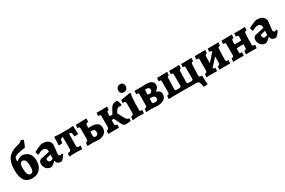

<svg xmlns="http://www.w3.org/2000/svg" viewBox="142 -2161 5519 3717"><g transform="rotate(-30 2901.0 -302.5)"><path d="M500 -250Q500 -127 436 -57.5Q372 12 258 12Q145 12 90.5 -65Q36 -142 36 -302Q36 -467 102 -557Q168 -647 312 -682Q365 -695 388.5 -706.5Q412 -718 433 -742L484 -720L487 -713L437 -588L422 -574Q317 -559 265 -546Q213 -533 190 -511.5Q167 -490 167 -451Q167 -437 170 -417L175 -415Q225 -462 295 -474Q356 -474 402.5 -446.5Q449 -419 474.5 -368Q500 -317 500 -250ZM341 -205Q341 -295 321 -336.5Q301 -378 260 -378Q225 -378 208.5 -348.5Q192 -319 192 -252Q192 -161 212 -119Q232 -77 273 -77Q309 -77 325 -106.5Q341 -136 341 -205Z M800 -63 790 -67Q759 -36 728.5 -14Q698 8 679 8Q640 8 607.5 -12.5Q575 -33 556.5 -69Q538 -105 538 -148Q538 -180 555 -203.5Q572 -227 599 -233L793 -274V-288Q793 -327 771 -348.5Q749 -370 709 -370Q683 -370 651 -356.5Q619 -343 593 -325L583 -330L562 -399Q617 -429 674 -453.5Q731 -478 756 -478Q850 -478 893.5 -439Q937 -400 937 -338Q937 -324 927 -246Q926 -234 921 -197Q916 -160 916 -145Q916 -128 925 -117.5Q934 -107 949 -107Q968 -107 991 -120L1007 -97Q987 -60 958 -27Q929 6 905 12Q858 12 831 -7Q804 -26 800 -63ZM789 -121 791 -211 700 -188Q688 -185 683 -178.5Q678 -172 678 -160Q678 -135 691.5 -118.5Q705 -102 727 -102Q740 -102 757.5 -107.5Q775 -113 789 -121Z M1094 -65Q1126 -68 1141.5 -73.5Q1157 -79 1162.5 -91.5Q1168 -104 1168 -129V-385Q1141 -385 1128 -377.5Q1115 -370 1109.5 -350.5Q1104 -331 1099 -287L1017 -282Q1019 -292 1021 -349.5Q1023 -407 1024 -464L1032 -474L1117 -466H1353L1439 -474L1448 -464Q1449 -406 1450.5 -357Q1452 -308 1453 -287L1370 -282Q1365 -331 1360 -350.5Q1355 -370 1343.5 -377Q1332 -384 1305 -385Q1301 -293 1301 -120Q1301 -92 1309 -81.5Q1317 -71 1339 -71Q1353 -71 1364.5 -72Q1376 -73 1378 -73L1382 -69L1375 4L1339 3Q1237 0 1231 0Q1203 0 1156 2Q1109 4 1088 6Z M1674 4Q1632 0 1612 0Q1571 0 1494 5L1500 -67Q1528 -72 1538.5 -83Q1549 -94 1549 -121V-355Q1549 -377 1544 -384.5Q1539 -392 1524 -392L1504 -391L1498 -400L1504 -466H1562Q1665 -466 1744 -470L1739 -396Q1707 -392 1697 -384Q1687 -376 1686 -352L1683 -292H1756Q1840 -292 1884.5 -256.5Q1929 -221 1929 -154Q1929 -80 1877.5 -36Q1826 8 1740 8Q1720 8 1674 4ZM1784 -144Q1784 -176 1770 -192Q1756 -208 1725 -211L1681 -208L1680 -111Q1679 -77 1725 -77Q1784 -77 1784 -144Z M2467 -45 2460 3 2354 11Q2326 11 2306.5 -3.5Q2287 -18 2269 -55L2200 -197H2151Q2150 -172 2150 -121Q2150 -91 2155 -81.5Q2160 -72 2177 -72Q2186 -72 2191.5 -73Q2197 -74 2199 -74L2204 -67L2197 3Q2184 3 2150 1.5Q2116 0 2086 0Q2046 0 2009.5 1.5Q1973 3 1960 4L1966 -66Q1998 -72 2008 -84Q2018 -96 2018 -126V-357Q2018 -380 2012.5 -387Q2007 -394 1990 -394L1970 -393L1963 -402L1969 -466H2067Q2106 -466 2147 -467.5Q2188 -469 2204 -470L2199 -396Q2173 -392 2166 -385Q2159 -378 2157 -356Q2155 -333 2153 -284L2215 -280L2267 -376Q2288 -415 2308.5 -435Q2329 -455 2356 -463Q2383 -471 2426 -473Q2444 -444 2452 -418.5Q2460 -393 2462 -360L2449 -346Q2417 -350 2408 -350Q2382 -350 2366 -338.5Q2350 -327 2332 -297L2309 -259L2382 -118Q2398 -88 2418 -72Q2438 -56 2459 -56Z M2510 -64Q2539 -68 2553 -82.5Q2567 -97 2567 -125V-321Q2567 -354 2557.5 -366Q2548 -378 2522 -378Q2515 -378 2508 -376.5Q2501 -375 2499 -374L2506 -443Q2571 -451 2636 -462.5Q2701 -474 2720 -478L2731 -459Q2720 -437 2713.5 -343.5Q2707 -250 2707 -109Q2707 -88 2713 -79.5Q2719 -71 2735 -71Q2743 -71 2751 -72Q2759 -73 2762 -73L2764 -69L2754 4Q2741 3 2705.5 1.5Q2670 0 2632 0Q2599 0 2556 4.5Q2513 9 2500 11ZM2547 -627Q2547 -668 2571.5 -693Q2596 -718 2636 -718Q2674 -718 2695 -696Q2716 -674 2716 -636Q2716 -595 2692 -570.5Q2668 -546 2628 -546Q2589 -546 2568 -567.5Q2547 -589 2547 -627Z M2847 3 2807 5 2814 -66Q2845 -71 2855.5 -82Q2866 -93 2866 -119L2867 -357Q2867 -392 2845 -392Q2838 -392 2831 -391Q2824 -390 2819 -390L2812 -398L2818 -467L2938 -465Q2985 -465 3072 -470Q3154 -470 3196.5 -441Q3239 -412 3239 -357Q3239 -324 3220.5 -297Q3202 -270 3163 -246Q3213 -231 3237.5 -205Q3262 -179 3262 -141Q3262 -69 3208 -30.5Q3154 8 3053 8Q3040 8 2990 4Q2944 0 2934 0Q2909 0 2886 1Q2863 2 2847 3ZM3063 -269Q3081 -284 3092 -297.5Q3103 -311 3103 -333Q3103 -361 3082 -374Q3061 -387 3017 -387Q3009 -387 3006.5 -385Q3004 -383 3004 -376L2998 -277ZM2993 -111Q2993 -92 3007 -83.5Q3021 -75 3054 -75Q3086 -75 3102.5 -90Q3119 -105 3119 -133Q3119 -154 3104 -169Q3089 -184 3060 -191H2996Z M4099 -29Q4099 60 4107 131L4017 137L4000 56Q3993 24 3975 12Q3957 0 3915 0H3432L3389 1L3311 4L3316 -67Q3347 -73 3356.5 -83.5Q3366 -94 3366 -124L3367 -356Q3367 -374 3364 -381Q3361 -388 3351.5 -390.5Q3342 -393 3320 -392L3315 -401L3320 -466L3391 -465Q3460 -465 3548 -470L3543 -395Q3519 -391 3513 -383.5Q3507 -376 3506 -354L3505 -327Q3498 -173 3498 -115Q3498 -92 3506 -84.5Q3514 -77 3539 -77H3586Q3614 -77 3624.5 -85.5Q3635 -94 3635 -116L3634 -356Q3634 -374 3631 -381Q3628 -388 3619.5 -390.5Q3611 -393 3590 -392L3584 -401L3591 -466L3660 -465Q3728 -465 3816 -470L3811 -395Q3788 -391 3781.5 -383.5Q3775 -376 3773 -354Q3766 -195 3766 -115Q3766 -92 3774 -84.5Q3782 -77 3806 -77H3852Q3881 -77 3892 -85.5Q3903 -94 3903 -116L3902 -359Q3902 -382 3894.5 -388Q3887 -394 3859 -392L3853 -401L3859 -466L3930 -465Q4003 -465 4091 -470L4085 -396Q4059 -392 4051 -384.5Q4043 -377 4041 -357Q4041 -348 4039 -324Q4038 -299 4035.5 -235.5Q4033 -172 4033 -120Q4033 -91 4039 -81.5Q4045 -72 4065 -71L4093 -69L4099 -60Z M4688 -75 4692 -68 4685 1 4561 0 4444 1 4449 -71Q4478 -72 4489.5 -85Q4501 -98 4501 -129V-264Q4426 -184 4346 -92Q4348 -80 4353.5 -76Q4359 -72 4371 -72Q4380 -72 4385.5 -73Q4391 -74 4393 -74L4398 -67L4391 3Q4378 3 4344 1.5Q4310 0 4280 0Q4240 0 4203.5 1.5Q4167 3 4154 4L4160 -66Q4192 -72 4202 -84Q4212 -96 4212 -126V-357Q4212 -380 4206.5 -387Q4201 -394 4184 -394L4164 -393L4157 -402L4163 -466H4261Q4300 -466 4341 -467.5Q4382 -469 4398 -470L4393 -396Q4367 -392 4360 -385Q4353 -378 4351 -356Q4345 -268 4345 -200Q4425 -283 4500 -373Q4499 -385 4492.5 -389.5Q4486 -394 4474 -394L4453 -393L4447 -402L4453 -466H4566Q4601 -466 4639.5 -467.5Q4678 -469 4693 -470L4688 -398Q4660 -393 4651 -386Q4642 -379 4641 -359Q4632 -213 4632 -121Q4632 -94 4638.5 -83.5Q4645 -73 4663 -73Q4672 -73 4679 -74Q4686 -75 4688 -75Z M4756 -68Q4788 -74 4798.5 -85.5Q4809 -97 4809 -127V-356Q4809 -378 4803.5 -385.5Q4798 -393 4782 -393L4760 -392L4754 -401L4760 -466H4856Q4857 -466 4959 -469L4994 -470L4989 -395Q4963 -391 4956 -384Q4949 -377 4947 -355L4942 -278L5020 -275Q5047 -275 5066.5 -276.5Q5086 -278 5094 -278L5095 -356Q5095 -378 5089 -385.5Q5083 -393 5067 -393L5045 -392L5039 -401L5045 -466H5159Q5199 -466 5247 -469L5285 -470L5281 -397Q5253 -393 5244.5 -385.5Q5236 -378 5234 -358Q5226 -241 5226 -119Q5226 -95 5233 -84.5Q5240 -74 5256 -74Q5268 -74 5280 -77L5285 -69L5278 1L5155 0L5036 1L5043 -72Q5071 -73 5082.5 -85.5Q5094 -98 5094 -130V-193L5035 -194Q5016 -194 4988.5 -192Q4961 -190 4940 -188L4939 -115Q4938 -91 4943.5 -82Q4949 -73 4965 -73Q4987 -73 4989 -75L4994 -69L4988 3Q4898 0 4875 0Q4847 0 4751 4Z M5595 -63 5585 -67Q5554 -36 5523.5 -14Q5493 8 5474 8Q5435 8 5402.5 -12.5Q5370 -33 5351.5 -69Q5333 -105 5333 -148Q5333 -180 5350 -203.5Q5367 -227 5394 -233L5588 -274V-288Q5588 -327 5566 -348.5Q5544 -370 5504 -370Q5478 -370 5446 -356.5Q5414 -343 5388 -325L5378 -330L5357 -399Q5412 -429 5469 -453.5Q5526 -478 5551 -478Q5645 -478 5688.5 -439Q5732 -400 5732 -338Q5732 -324 5722 -246Q5721 -234 5716 -197Q5711 -160 5711 -145Q5711 -128 5720 -117.5Q5729 -107 5744 -107Q5763 -107 5786 -120L5802 -97Q5782 -60 5753 -27Q5724 6 5700 12Q5653 12 5626 -7Q5599 -26 5595 -63ZM5584 -121 5586 -211 5495 -188Q5483 -185 5478 -178.5Q5473 -172 5473 -160Q5473 -135 5486.5 -118.5Q5500 -102 5522 -102Q5535 -102 5552.5 -107.5Q5570 -113 5584 -121Z"/></g></svg>

Font: Alegreya ExtraBold
Style: Regular
Weight: 800
Designer: Juan Pablo del Peral
Foundry: Huerta Tipografica
Version: Version 2.007; ttfautohint (v1.6)